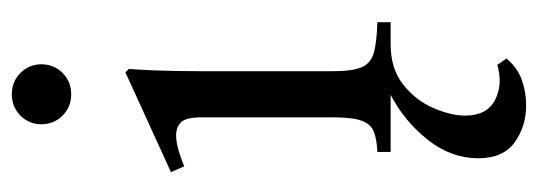

<svg xmlns="http://www.w3.org/2000/svg" viewBox="-320 -378 932 333"><g transform="rotate(-90 146.5 -211.0)"><path d="M150 -554Q128 -554 113 -569Q98 -584 98 -606Q98 -627 113 -642Q128 -657 150 -657Q172 -657 187 -642Q202 -627 202 -606Q202 -584 187 -569Q172 -554 150 -554ZM190 -101Q190 -66 197 -50Q204 -34 222.5 -29Q241 -24 275 -23V0H237Q194 0 166.5 22Q139 44 126 74.5Q113 105 113 129Q113 167 140 181Q167 195 201 185L212 201Q196 220 175 227.5Q154 235 131 235Q94 235 66.5 215Q39 195 39 152Q39 105 71 64.5Q103 24 149 0H50V-23Q72 -24 85 -29Q98 -34 104 -50Q110 -66 110 -101V-327Q110 -355 101.5 -363.5Q93 -372 79 -372Q66 -372 51.5 -367.5Q37 -363 25 -358L15 -381L188 -460L194 -454Q193 -446 191.5 -411Q190 -376 190 -328Z"/></g></svg>

Font: Bona Nova SC
Style: Regular
Weight: 400
Designer: Mateusz Machalski
Foundry: Capitalics
Version: Version 4.001; ttfautohint (v1.8.4.7-5d5b)